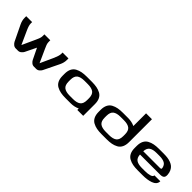

<svg xmlns="http://www.w3.org/2000/svg" viewBox="227 -1914 3086 3086"><g transform="rotate(45 1770.0 -371.0)"><path d="M228 -61 100 -326Q70 -388 70 -448V-485H204V-452Q204 -409 239 -332L343 -102L448 -332Q449 -335 454.5 -347.5Q460 -360 461.5 -363.5Q463 -367 467.5 -377.5Q472 -388 473 -392.5Q474 -397 477 -406Q480 -415 480.5 -421Q481 -427 482 -435.5Q483 -444 483 -452V-485H617V-452Q617 -444 618 -435.5Q619 -427 619.5 -421Q620 -415 623 -406Q626 -397 627 -392.5Q628 -388 632.5 -377.5Q637 -367 638.5 -363.5Q640 -360 645.5 -347.5Q651 -335 652 -332L756 -102L861 -332Q896 -413 896 -452V-485H1030V-448Q1030 -388 1000 -326L871 -61Q860 -39 836.5 -19Q813 1 782 1H731Q700 1 676.5 -19Q653 -39 642 -61L550 -250L458 -61Q447 -39 423 -19Q399 1 369 1H318Q287 1 263.5 -18.5Q240 -38 228 -61Z M1294 -225Q1294 -141 1337 -108Q1380 -75 1467 -75H1543Q1630 -75 1673 -108Q1716 -141 1716 -225V-263Q1716 -347 1673 -380Q1630 -413 1543 -413H1467Q1380 -413 1337 -380Q1294 -347 1294 -263ZM1850 0H1716V-33Q1648 0 1563 0H1448Q1385 0 1337.5 -9Q1290 -18 1247.5 -41Q1205 -64 1182.5 -109.5Q1160 -155 1160 -221V-267Q1160 -333 1182.5 -378Q1205 -423 1247.5 -445.5Q1290 -468 1337.5 -477Q1385 -486 1448 -486H1563Q1626 -486 1673.5 -477Q1721 -468 1763 -445.5Q1805 -423 1827.5 -378Q1850 -333 1850 -267Z M2536 -743H2670V-221Q2670 -155 2647.5 -109.5Q2625 -64 2582.5 -41Q2540 -18 2492.5 -9Q2445 0 2382 0H2267Q2204 0 2156.5 -9Q2109 -18 2067 -41Q2025 -64 2002.5 -109.5Q1980 -155 1980 -221V-267Q1980 -333 2002.5 -378Q2025 -423 2067 -445.5Q2109 -468 2156.5 -477Q2204 -486 2267 -486H2382Q2471 -486 2536 -454ZM2536 -225V-263Q2536 -347 2493 -380Q2450 -413 2363 -413H2287Q2200 -413 2157 -380Q2114 -347 2114 -263V-225Q2114 -141 2157 -108Q2200 -75 2287 -75H2363Q2450 -75 2493 -108Q2536 -141 2536 -225Z M3393 -206H2935Q2939 -133 2982 -103.5Q3025 -74 3107 -74H3181Q3245 -74 3290.5 -88Q3336 -102 3336 -133H3470Q3470 -94 3446 -67Q3422 -40 3381 -26Q3340 -12 3296 -6Q3252 0 3201 0H3088Q3025 0 2977.5 -9Q2930 -18 2887.5 -41Q2845 -64 2822.5 -109Q2800 -154 2800 -220V-266Q2800 -332 2822.5 -377Q2845 -422 2887.5 -445Q2930 -468 2977.5 -477Q3025 -486 3088 -486H3193Q3240 -486 3278 -481.5Q3316 -477 3353.5 -463.5Q3391 -450 3416.5 -428.5Q3442 -407 3459 -371.5Q3476 -336 3479 -289Q3482 -244 3461 -225Q3440 -206 3393 -206ZM3107 -412Q3025 -412 2982 -383Q2939 -354 2935 -280H3309Q3331 -280 3338.5 -285.5Q3346 -291 3342 -309Q3331 -366 3289 -389Q3247 -412 3173 -412Z"/></g></svg>

Font: Aneo
Style: Regular
Weight: 400
Designer: Anastasios Pappas
Foundry: Anastasios Pappas
Version: Version 1.000